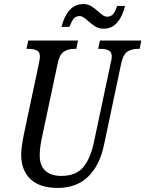

<svg xmlns="http://www.w3.org/2000/svg" viewBox="-20 -913 714 943"><path d="M84 -154Q84 -187 97 -252L171 -601Q176 -624 176 -635Q176 -657 161.5 -665Q147 -673 120 -673H110L119 -714H363L355 -673H344Q313 -673 292.5 -658.5Q272 -644 263 -600L188 -247Q175 -188 175 -150Q175 -100 202.5 -74.5Q230 -49 281 -49Q353 -49 389 -92Q425 -135 442 -218L524 -605Q529 -623 529 -635Q529 -657 514.5 -665Q500 -673 472 -673H462L471 -714H674L666 -673H656Q625 -673 604.5 -658.5Q584 -644 575 -600L491 -202Q470 -101 413 -45.5Q356 10 263 10Q176 10 130 -33Q84 -76 84 -154ZM414 -809Q399 -822 390 -828Q381 -834 371 -834Q352 -834 341.5 -820.5Q331 -807 321 -781H282Q295 -833 321.5 -863Q348 -893 389 -893Q411 -893 427 -883.5Q443 -874 463 -856Q478 -843 487 -837Q496 -831 507 -831Q526 -831 537 -845.5Q548 -860 555 -884H594Q582 -833 556 -802.5Q530 -772 489 -772Q467 -772 450.5 -781.5Q434 -791 414 -809Z"/></svg>

Font: Noto Serif Cond
Style: Italic
Weight: 400
Width: 3
Italic angle: -12°
Designer: Monotype Design Team
Foundry: Monotype Imaging Inc.
Version: Version 1.001